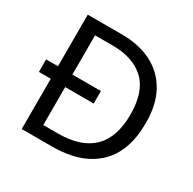

<svg xmlns="http://www.w3.org/2000/svg" viewBox="-157 -876 1044 1038"><g transform="rotate(30 365.0 -357.0)"><path d="M317 -714Q424 -714 503 -674Q582 -634 625.5 -556.5Q669 -479 669 -364Q669 -183 570.5 -91.5Q472 0 295 0H104V-314H30V-392H104V-714ZM304 -637H194V-392H372V-314H194V-77H284Q574 -77 574 -361Q574 -504 503 -570.5Q432 -637 304 -637Z"/></g></svg>

Font: Noto Sans Living
Style: Regular
Weight: 400
Designer: Monotype Design Team
Foundry: Monotype Imaging Inc.
Version: Version 2.013; ttfautohint (v1.8.4.7-5d5b)